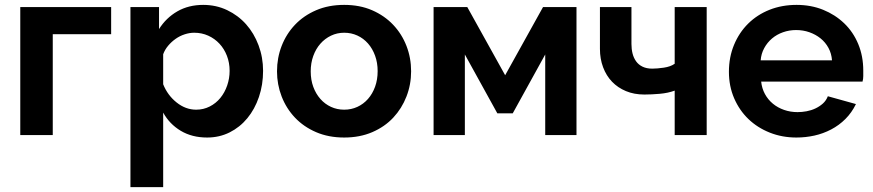

<svg xmlns="http://www.w3.org/2000/svg" viewBox="-20 -553 3575 786"><path d="M435 -413H196V0H63V-524H435Z M828 10Q766 10 720 -17.5Q674 -45 648 -92V213H514V-524H631V-434Q660 -480 706 -506.5Q752 -533 812 -533Q865 -533 910 -511.5Q955 -490 987.5 -453.5Q1020 -417 1038.5 -367.5Q1057 -318 1057 -263Q1057 -206 1040 -156Q1023 -106 992.5 -69Q962 -32 920 -11Q878 10 828 10ZM783 -104Q813 -104 838.5 -117Q864 -130 882 -152Q900 -174 910 -203Q920 -232 920 -263Q920 -296 909 -324.5Q898 -353 878.5 -374Q859 -395 832.5 -407Q806 -419 775 -419Q756 -419 736 -412.5Q716 -406 699 -394Q682 -382 668.5 -366Q655 -350 648 -331V-208Q666 -163 703 -133.5Q740 -104 783 -104Z M1389 10Q1325 10 1274 -12Q1223 -34 1187.5 -71.5Q1152 -109 1133 -158Q1114 -207 1114 -261Q1114 -316 1133 -365Q1152 -414 1187.5 -451.5Q1223 -489 1274 -511Q1325 -533 1389 -533Q1453 -533 1503.5 -511Q1554 -489 1589.5 -451.5Q1625 -414 1644 -365Q1663 -316 1663 -261Q1663 -207 1644 -158Q1625 -109 1590 -71.5Q1555 -34 1504 -12Q1453 10 1389 10ZM1252 -261Q1252 -226 1262.5 -197.5Q1273 -169 1291.5 -148Q1310 -127 1335 -115.5Q1360 -104 1389 -104Q1418 -104 1443 -115.5Q1468 -127 1486.5 -148Q1505 -169 1515.5 -198Q1526 -227 1526 -262Q1526 -296 1515.5 -325Q1505 -354 1486.5 -375Q1468 -396 1443 -407.5Q1418 -419 1389 -419Q1360 -419 1335 -407Q1310 -395 1291.5 -374Q1273 -353 1262.5 -324Q1252 -295 1252 -261Z M2048 -245 2203 -524H2340V0H2212V-330L2079 -89H2016L1883 -330V0H1755V-524H1893Z M2873 0H2742V-182Q2715 -172 2681 -169Q2647 -166 2618 -166Q2576 -166 2542.5 -180Q2509 -194 2485.5 -218.5Q2462 -243 2449 -277.5Q2436 -312 2436 -353V-524H2565V-373Q2565 -352 2569.5 -334Q2574 -316 2584 -302Q2594 -288 2610.5 -280Q2627 -272 2650 -272Q2670 -272 2697.5 -276Q2725 -280 2742 -292V-524H2873Z M3240 10Q3182 10 3131.5 -10Q3081 -30 3044 -65.5Q3007 -101 2985.5 -150.5Q2964 -200 2964 -259Q2964 -319 2985 -369.5Q3006 -420 3043 -456.5Q3080 -493 3130.5 -513Q3181 -533 3241 -533Q3300 -533 3349.5 -513Q3399 -493 3436 -457.5Q3473 -422 3493.5 -372.5Q3514 -323 3514 -264Q3514 -253 3514 -241.5Q3514 -230 3511 -219H3096Q3099 -191 3111.5 -168Q3124 -145 3144 -128.5Q3164 -112 3190 -103Q3216 -94 3245 -94Q3263 -94 3282 -97.5Q3301 -101 3318 -109Q3335 -117 3348.5 -129Q3362 -141 3369 -159L3484 -127Q3467 -92 3441 -66Q3415 -40 3382.5 -23Q3350 -6 3314 2Q3278 10 3240 10ZM3386 -306Q3384 -334 3371.5 -357Q3359 -380 3339 -396Q3319 -412 3293.5 -421Q3268 -430 3239 -430Q3211 -430 3185.5 -421Q3160 -412 3140.5 -395.5Q3121 -379 3108.5 -356Q3096 -333 3094 -306Z"/></svg>

Font: IngvarSans
Style: Bold
Weight: 700
Version: Version 3.000